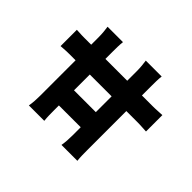

<svg xmlns="http://www.w3.org/2000/svg" viewBox="-188 -1057 1375 1375"><g transform="rotate(-45 500.0 -369.5)"><path d="M112 -662V-506C147 -510 185 -510 217 -510H264V-289H181C149 -289 110 -291 77 -297V-136C112 -140 150 -140 181 -140H577V-30C577 -20 577 5 573 63H739C735 3 735 -24 735 -32V-140H832C857 -140 902 -140 931 -136V-297C905 -293 870 -289 832 -289H735V-510H810C834 -510 879 -510 909 -506V-662C882 -658 848 -654 810 -654H735V-720C735 -734 735 -756 738 -802H573C577 -750 577 -734 577 -720V-654H217C184 -654 145 -656 112 -662ZM577 -289H417V-510H577Z"/></g></svg>

Font: Noto Sans TC Black
Style: Regular
Weight: 900
Designer: Ryoko NISHIZUKA 西塚涼子 (kana, bopomofo & ideographs); Paul D. Hunt (Latin, Greek & Cyrillic); Sandoll Communications 산돌커뮤니
Foundry: Adobe
Version: Version 2.004;hotconv 1.0.118;makeotfexe 2.5.65603